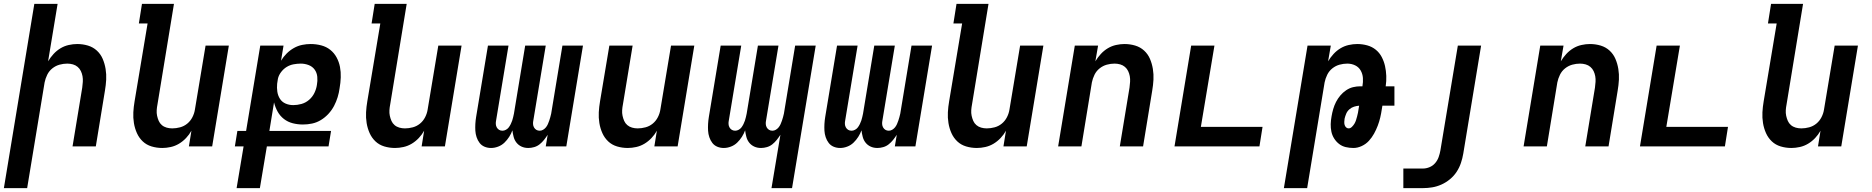

<svg xmlns="http://www.w3.org/2000/svg" viewBox="-31 -755 9651 990"><path d="M-11 215 146 -735H266L217 -439Q229 -459 245 -476.5Q261 -494 281 -506Q301 -518 323.5 -523Q346 -528 367 -528Q396 -528 422.5 -520Q449 -512 468.5 -494Q488 -476 498.5 -451.5Q509 -427 513.5 -399.5Q518 -372 516.5 -344Q515 -316 510 -287L463 0H343L393 -303Q395 -318 396 -333Q397 -348 394.5 -362Q392 -376 386 -388.5Q380 -401 369.5 -410Q359 -419 345 -423Q331 -427 316 -427Q296 -427 276 -421.5Q256 -416 239 -402.5Q222 -389 212.5 -369.5Q203 -350 199 -330L109 215Z M806 8Q777 8 750.5 0Q724 -8 705 -26Q686 -44 675 -68.5Q664 -93 659.5 -120.5Q655 -148 656.5 -176Q658 -204 663 -233L730 -634H685L701 -735H866L781 -217Q778 -202 777 -187Q776 -172 779 -158Q782 -144 787.5 -131.5Q793 -119 803.5 -110Q814 -101 828 -97Q842 -93 857 -93Q877 -93 897.5 -98.5Q918 -104 934.5 -117.5Q951 -131 961 -150.5Q971 -170 974 -190L1029 -520H1149L1063 0H943L956 -81Q945 -61 928.5 -43.5Q912 -26 892 -14Q872 -2 849.5 3Q827 8 806 8Z M1189 215 1225 0H1180L1193 -80H1238L1311 -520H1431L1418 -442Q1430 -462 1447 -479Q1464 -496 1484.5 -507.5Q1505 -519 1527 -523.5Q1549 -528 1571 -528Q1599 -528 1625.5 -521Q1652 -514 1672 -498Q1692 -482 1704.5 -459Q1717 -436 1722 -410Q1727 -384 1726 -356Q1725 -328 1720 -300Q1717 -277 1710 -254Q1703 -231 1691.5 -209Q1680 -187 1662.5 -168Q1645 -149 1623.5 -136Q1602 -123 1578.5 -118Q1555 -113 1531 -113Q1504 -113 1478.5 -119.5Q1453 -126 1433 -141.5Q1413 -157 1400.5 -179.5Q1388 -202 1382 -227L1358 -80H1676L1663 0H1345L1309 215ZM1481 -213Q1502 -213 1523.5 -219Q1545 -225 1562.5 -240Q1580 -255 1590 -275.5Q1600 -296 1603 -317Q1607 -338 1605 -359Q1603 -380 1591.5 -396Q1580 -412 1560.5 -419.5Q1541 -427 1520 -427Q1502 -427 1483 -423.5Q1464 -420 1447.5 -410Q1431 -400 1418.5 -383.5Q1406 -367 1402 -349L1398 -323Q1396 -302 1399 -282Q1402 -262 1412.5 -245.5Q1423 -229 1441.5 -221Q1460 -213 1481 -213Z M2006 8Q1977 8 1950.5 0Q1924 -8 1905 -26Q1886 -44 1875 -68.5Q1864 -93 1859.5 -120.5Q1855 -148 1856.5 -176Q1858 -204 1863 -233L1930 -634H1885L1901 -735H2066L1981 -217Q1978 -202 1977 -187Q1976 -172 1979 -158Q1982 -144 1987.5 -131.5Q1993 -119 2003.5 -110Q2014 -101 2028 -97Q2042 -93 2057 -93Q2077 -93 2097.5 -98.5Q2118 -104 2134.5 -117.5Q2151 -131 2161 -150.5Q2171 -170 2174 -190L2229 -520H2349L2263 0H2143L2156 -81Q2145 -61 2128.5 -43.5Q2112 -26 2092 -14Q2072 -2 2049.5 3Q2027 8 2006 8Z M2693 8Q2674 8 2658.5 1Q2643 -6 2632.5 -19Q2622 -32 2617.5 -49Q2613 -66 2611 -83Q2605 -66 2594.5 -49.5Q2584 -33 2570 -19.5Q2556 -6 2537.5 1Q2519 8 2501 8Q2483 8 2467.5 1.5Q2452 -5 2442 -18Q2432 -31 2426.5 -47.5Q2421 -64 2420 -81Q2419 -98 2420 -116Q2421 -134 2424 -152L2485 -520H2591L2527 -134Q2525 -125 2525.5 -115.5Q2526 -106 2530.5 -98Q2535 -90 2542.5 -85.5Q2550 -81 2560 -81Q2569 -81 2578 -86Q2587 -91 2592.5 -98.5Q2598 -106 2602.5 -115Q2607 -124 2610 -133Q2613 -142 2615 -151Q2617 -160 2619 -169L2677 -520H2783L2719 -134Q2717 -125 2717.5 -115.5Q2718 -106 2722.5 -98Q2727 -90 2734.5 -85.5Q2742 -81 2752 -81Q2761 -81 2769.5 -86Q2778 -91 2784 -98.5Q2790 -106 2794 -115Q2798 -124 2801 -133Q2804 -142 2806.5 -151Q2809 -160 2811 -169L2869 -520H2975L2889 0H2783L2793 -60Q2784 -46 2774 -33.5Q2764 -21 2751.5 -11Q2739 -1 2723.5 3.5Q2708 8 2693 8Z M3206 8Q3177 8 3150.5 0Q3124 -8 3105 -26Q3086 -44 3075 -68.5Q3064 -93 3059.5 -120.5Q3055 -148 3056.5 -176Q3058 -204 3063 -233L3111 -520H3231L3181 -217Q3178 -202 3177 -187Q3176 -172 3179 -158Q3182 -144 3187.5 -131.5Q3193 -119 3203.5 -110Q3214 -101 3228 -97Q3242 -93 3257 -93Q3277 -93 3297.5 -98.5Q3318 -104 3334.5 -117.5Q3351 -131 3361 -150.5Q3371 -170 3374 -190L3429 -520H3549L3463 0H3343L3356 -81Q3345 -61 3328.5 -43.5Q3312 -26 3292 -14Q3272 -2 3249.5 3Q3227 8 3206 8Z M3947 215 3993 -60Q3984 -46 3974 -33.5Q3964 -21 3951.5 -11Q3939 -1 3923.5 3.5Q3908 8 3893 8Q3874 8 3858.5 1Q3843 -6 3832.5 -19Q3822 -32 3817.5 -49Q3813 -66 3811 -83Q3805 -66 3794.5 -49.5Q3784 -33 3770 -19.5Q3756 -6 3737.5 1Q3719 8 3701 8Q3683 8 3667.5 1.5Q3652 -5 3642 -18Q3632 -31 3626.5 -47.5Q3621 -64 3620 -81Q3619 -98 3620 -116Q3621 -134 3624 -152L3685 -520H3791L3727 -134Q3725 -125 3725.5 -115.5Q3726 -106 3730.5 -98Q3735 -90 3742.5 -85.5Q3750 -81 3760 -81Q3769 -81 3778 -86Q3787 -91 3792.5 -98.5Q3798 -106 3802.5 -115Q3807 -124 3810 -133Q3813 -142 3815 -151Q3817 -160 3819 -169L3877 -520H3983L3919 -134Q3917 -125 3917.5 -115.5Q3918 -106 3922.5 -98Q3927 -90 3934.5 -85.5Q3942 -81 3952 -81Q3961 -81 3969.5 -86Q3978 -91 3984 -98.5Q3990 -106 3994 -115Q3998 -124 4001 -133Q4004 -142 4006.5 -151Q4009 -160 4011 -169L4069 -520H4175L4053 215Z M4493 8Q4474 8 4458.5 1Q4443 -6 4432.5 -19Q4422 -32 4417.5 -49Q4413 -66 4411 -83Q4405 -66 4394.5 -49.5Q4384 -33 4370 -19.5Q4356 -6 4337.5 1Q4319 8 4301 8Q4283 8 4267.5 1.5Q4252 -5 4242 -18Q4232 -31 4226.5 -47.5Q4221 -64 4220 -81Q4219 -98 4220 -116Q4221 -134 4224 -152L4285 -520H4391L4327 -134Q4325 -125 4325.5 -115.5Q4326 -106 4330.5 -98Q4335 -90 4342.5 -85.5Q4350 -81 4360 -81Q4369 -81 4378 -86Q4387 -91 4392.5 -98.5Q4398 -106 4402.5 -115Q4407 -124 4410 -133Q4413 -142 4415 -151Q4417 -160 4419 -169L4477 -520H4583L4519 -134Q4517 -125 4517.5 -115.5Q4518 -106 4522.5 -98Q4527 -90 4534.5 -85.5Q4542 -81 4552 -81Q4561 -81 4569.5 -86Q4578 -91 4584 -98.5Q4590 -106 4594 -115Q4598 -124 4601 -133Q4604 -142 4606.5 -151Q4609 -160 4611 -169L4669 -520H4775L4689 0H4583L4593 -60Q4584 -46 4574 -33.5Q4564 -21 4551.5 -11Q4539 -1 4523.5 3.5Q4508 8 4493 8Z M5006 8Q4977 8 4950.5 0Q4924 -8 4905 -26Q4886 -44 4875 -68.5Q4864 -93 4859.5 -120.5Q4855 -148 4856.5 -176Q4858 -204 4863 -233L4930 -634H4885L4901 -735H5066L4981 -217Q4978 -202 4977 -187Q4976 -172 4979 -158Q4982 -144 4987.5 -131.5Q4993 -119 5003.5 -110Q5014 -101 5028 -97Q5042 -93 5057 -93Q5077 -93 5097.5 -98.5Q5118 -104 5134.5 -117.5Q5151 -131 5161 -150.5Q5171 -170 5174 -190L5229 -520H5349L5263 0H5143L5156 -81Q5145 -61 5128.5 -43.5Q5112 -26 5092 -14Q5072 -2 5049.5 3Q5027 8 5006 8Z M5425 0 5511 -520H5631L5617 -439Q5629 -459 5645 -476.5Q5661 -494 5681 -506Q5701 -518 5723.5 -523Q5746 -528 5767 -528Q5796 -528 5822.5 -520Q5849 -512 5868.5 -494Q5888 -476 5898.5 -451.5Q5909 -427 5913.5 -399.5Q5918 -372 5916.5 -344Q5915 -316 5910 -287L5863 0H5743L5793 -303Q5795 -318 5796 -333Q5797 -348 5794.5 -362Q5792 -376 5786 -388.5Q5780 -401 5769.5 -410Q5759 -419 5745 -423Q5731 -427 5716 -427Q5696 -427 5676 -421.5Q5656 -416 5639 -402.5Q5622 -389 5612.5 -369.5Q5603 -350 5599 -330L5545 0Z M6025 0 6111 -520H6231L6161 -101H6479L6463 0Z M6589 215 6711 -520H6831L6817 -439Q6829 -459 6845 -476.5Q6861 -494 6881 -506Q6901 -518 6923.5 -523Q6946 -528 6967 -528Q6994 -528 7019 -521Q7044 -514 7063 -498.5Q7082 -483 7093.5 -461Q7105 -439 7110.5 -414.5Q7116 -390 7117 -363.5Q7118 -337 7114 -310H7159V-210H7097L7094 -192Q7091 -171 7086 -149.5Q7081 -128 7073 -107Q7065 -86 7054 -66Q7043 -46 7027.5 -29Q7012 -12 6990.5 -2Q6969 8 6948 8Q6927 8 6908 3.5Q6889 -1 6874 -12.5Q6859 -24 6848.5 -40.5Q6838 -57 6834 -76Q6830 -95 6830.5 -115Q6831 -135 6835 -156Q6838 -174 6843.5 -193Q6849 -212 6858 -229.5Q6867 -247 6880 -262.5Q6893 -278 6910 -289.5Q6927 -301 6945.5 -305.5Q6964 -310 6983 -310H6994Q6998 -332 6996.5 -353Q6995 -374 6985 -391.5Q6975 -409 6956.5 -418Q6938 -427 6916 -427Q6896 -427 6876 -421.5Q6856 -416 6839 -402.5Q6822 -389 6812.5 -369.5Q6803 -350 6799 -330L6709 215ZM6923 -93Q6932 -93 6940 -101Q6948 -109 6953 -117.5Q6958 -126 6961 -135.5Q6964 -145 6966.5 -154.5Q6969 -164 6971 -173.5Q6973 -183 6974 -192L6977 -210Q6964 -209 6951 -205Q6938 -201 6927 -191.5Q6916 -182 6910.5 -169Q6905 -156 6902 -143Q6901 -135 6900.5 -127Q6900 -119 6902 -111.5Q6904 -104 6909.5 -98.5Q6915 -93 6923 -93Z M7205 215V114H7306Q7323 114 7340 107Q7357 100 7369 86Q7381 72 7387 55Q7393 38 7396 21L7486 -520H7606L7514 37Q7510 61 7502 85Q7494 109 7480 130.5Q7466 152 7445.5 169Q7425 186 7401.5 196.5Q7378 207 7354 211Q7330 215 7306 215Z M7825 0 7911 -520H8031L8017 -439Q8029 -459 8045 -476.5Q8061 -494 8081 -506Q8101 -518 8123.5 -523Q8146 -528 8167 -528Q8196 -528 8222.5 -520Q8249 -512 8268.5 -494Q8288 -476 8298.5 -451.5Q8309 -427 8313.5 -399.5Q8318 -372 8316.5 -344Q8315 -316 8310 -287L8263 0H8143L8193 -303Q8195 -318 8196 -333Q8197 -348 8194.5 -362Q8192 -376 8186 -388.5Q8180 -401 8169.5 -410Q8159 -419 8145 -423Q8131 -427 8116 -427Q8096 -427 8076 -421.5Q8056 -416 8039 -402.5Q8022 -389 8012.5 -369.5Q8003 -350 7999 -330L7945 0Z M8425 0 8511 -520H8631L8561 -101H8879L8863 0Z M9206 8Q9177 8 9150.5 0Q9124 -8 9105 -26Q9086 -44 9075 -68.5Q9064 -93 9059.5 -120.5Q9055 -148 9056.5 -176Q9058 -204 9063 -233L9130 -634H9085L9101 -735H9266L9181 -217Q9178 -202 9177 -187Q9176 -172 9179 -158Q9182 -144 9187.5 -131.5Q9193 -119 9203.5 -110Q9214 -101 9228 -97Q9242 -93 9257 -93Q9277 -93 9297.5 -98.5Q9318 -104 9334.5 -117.5Q9351 -131 9361 -150.5Q9371 -170 9374 -190L9429 -520H9549L9463 0H9343L9356 -81Q9345 -61 9328.5 -43.5Q9312 -26 9292 -14Q9272 -2 9249.5 3Q9227 8 9206 8Z"/></svg>

Font: Iosevka Extended
Style: Bold Italic
Weight: 700
Width: 7
Italic angle: -9°
Monospace: yes
Designer: Belleve Invis
Foundry: Belleve Invis
Version: Version 32.5.0; ttfautohint (v1.8.4)